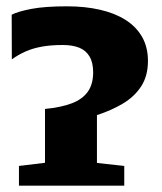

<svg xmlns="http://www.w3.org/2000/svg" viewBox="-20 -588 514 608"><path d="M40 0V-62.5L122.5 -72.5V-243Q174 -248 207.8 -261Q241.5 -274 258.2 -297.8Q275 -321.5 275 -359Q275 -390 263.5 -409.2Q252 -428.5 230.8 -437Q209.5 -445.5 179 -445.5Q140.5 -445.5 112 -440.2Q83.5 -435 60.5 -424.8Q37.5 -414.5 17.5 -400L17 -541.5Q38 -552 80.2 -560Q122.5 -568 192 -568Q249.5 -568 296.5 -557.2Q343.5 -546.5 377.5 -525Q411.5 -503.5 430 -471Q448.5 -438.5 448.5 -395Q448.5 -347.5 427 -314.5Q405.5 -281.5 368.8 -259.8Q332 -238 287 -223.5V-72L373.5 -62.5V0Z"/></svg>

Font: Merriweather 28pt Black
Style: Regular
Weight: 900
Version: Version 2.100